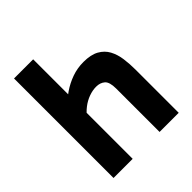

<svg xmlns="http://www.w3.org/2000/svg" viewBox="-188 -805 929 929"><g transform="rotate(-45 276.5 -340.5)"><path d="M56 0V-681H187V0ZM371 0V-297Q371 -342 353.5 -357Q336 -372 309 -372Q284 -372 258 -362.5Q232 -353 209.5 -335.5Q187 -318 171 -296L139 -397Q165 -427 198.5 -450Q232 -473 270 -486.5Q308 -500 350 -500Q400 -500 430.5 -483Q461 -466 476.5 -437Q492 -408 497 -371.5Q502 -335 502 -296V0Z"/></g></svg>

Font: Gabarito SemiBold
Style: Regular
Weight: 600
Designer: Leandro Assis / Alvaro Franca / Felipe Casaprima
Foundry: Naipe Foundry
Version: Version 1.000